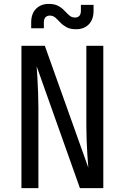

<svg xmlns="http://www.w3.org/2000/svg" viewBox="-20 -965 640 985"><path d="M90 0V-730H210L433 -105Q431 -130 428.5 -166.5Q426 -203 424.5 -243.5Q423 -284 423 -320V-730H510V0H390L168 -625Q170 -601 172 -564.5Q174 -528 175.5 -487.5Q177 -447 177 -410V0ZM370 -815Q340 -815 321 -825.5Q302 -836 289 -850Q276 -864 264 -874.5Q252 -885 235 -885Q222 -885 213.5 -876.5Q205 -868 205 -850V-820H140V-850Q140 -895 165 -920Q190 -945 230 -945Q260 -945 279 -934.5Q298 -924 311 -910Q324 -896 336 -885.5Q348 -875 365 -875Q379 -875 387 -883.5Q395 -892 395 -910V-940H460V-910Q460 -865 435.5 -840Q411 -815 370 -815Z"/></svg>

Font: Atlassian Mono
Style: Regular
Weight: 400
Monospace: yes
Designer: Philipp Nurullin, Konstantin Bulenkov
Foundry: Modifications by Atlassian Pty Ltd, manufactured by JetBrains
Version: Version 2.304